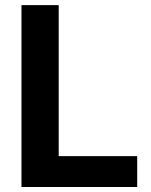

<svg xmlns="http://www.w3.org/2000/svg" viewBox="-20 -748 605 768"><path d="M65.9 -727.5H214.8V-123.5H528.8V0H65.9Z"/></svg>

Font: Inter RS Variable
Style: Regular
Weight: 400
Designer: Rasmus Andersson (customised by Maria Ramos and Noel Pretorius)
Foundry: rsms
Version: Version 3.001;Glyphs 3.2.3 (3260)